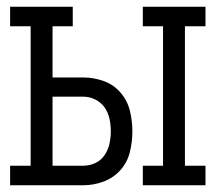

<svg xmlns="http://www.w3.org/2000/svg" viewBox="-20 -550 640 570"><path d="M404 0V-58H464V-472H404V-530H590V-472H529V-58H590V0ZM10 0V-58H71V-472H10V-530H196V-472H136V-320H227Q258 -320 287.5 -309.5Q317 -299 337.5 -275.5Q358 -252 365.5 -221.5Q373 -191 373 -160Q373 -129 365.5 -98.5Q358 -68 337.5 -45Q317 -22 287.5 -11Q258 0 227 0ZM227 -58Q246 -58 263 -66Q280 -74 290.5 -89.5Q301 -105 305 -123.5Q309 -142 309 -160Q309 -179 305 -197.5Q301 -216 290.5 -231Q280 -246 263 -254.5Q246 -263 227 -263H136V-58Z"/></svg>

Font: Iosevka Slab Light Extended
Style: Regular
Weight: 300
Width: 7
Monospace: yes
Designer: Belleve Invis
Foundry: Belleve Invis
Version: Version 11.1.0; ttfautohint (v1.8.3)